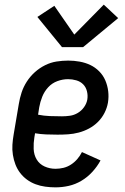

<svg xmlns="http://www.w3.org/2000/svg" viewBox="-20 -799 540 827"><path d="M219 8Q197 8 175 5Q153 2 133 -5.5Q113 -13 96 -25.5Q79 -38 66.5 -54.5Q54 -71 46.5 -90.5Q39 -110 35.5 -132Q32 -154 33.5 -176Q35 -198 39 -221L61 -351Q65 -376 73 -400.5Q81 -425 95.5 -447.5Q110 -470 130 -488Q150 -506 174 -518Q198 -530 223.5 -534Q249 -538 274 -538Q299 -538 323.5 -533.5Q348 -529 369 -519Q390 -509 407 -492Q424 -475 433.5 -453Q443 -431 446 -406.5Q449 -382 445 -357Q441 -334 430 -312.5Q419 -291 402 -274Q385 -257 363.5 -245.5Q342 -234 319 -228Q296 -222 273.5 -220.5Q251 -219 228 -219Q203 -219 178.5 -220Q154 -221 131 -225L128 -207Q124 -183 125 -157.5Q126 -132 138 -112Q150 -92 172 -82Q194 -72 219 -72Q236 -72 253 -76Q270 -80 285.5 -90Q301 -100 313 -114Q325 -128 333 -144L413 -108Q399 -82 378 -59Q357 -36 331 -20.5Q305 -5 276.5 1.5Q248 8 219 8ZM247 -298Q264 -298 281.5 -300.5Q299 -303 315 -312.5Q331 -322 342 -337.5Q353 -353 356 -370Q359 -388 354.5 -406Q350 -424 338 -436Q326 -448 308.5 -453Q291 -458 273 -458Q250 -458 227 -449.5Q204 -441 187.5 -423Q171 -405 162 -382.5Q153 -360 149 -337L144 -305Q169 -300 195 -299Q221 -298 247 -298ZM247 -596 141 -726 214 -774 300 -650 427 -779 489 -721 338 -596Z"/></svg>

Font: Iosevka Slab Medium
Style: Italic
Weight: 500
Italic angle: -9°
Monospace: yes
Designer: Belleve Invis
Foundry: Belleve Invis
Version: Version 11.1.0; ttfautohint (v1.8.3)